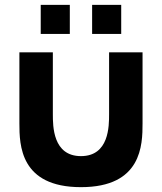

<svg xmlns="http://www.w3.org/2000/svg" viewBox="-20 -756 668 792"><path d="M60 -247C60 -158 63 16 314 16C565 16 568 -158 568 -247V-540H430V-285C430 -236 430 -112 314 -112C198 -112 198 -236 198 -285V-540H60ZM148 -616H268V-736H148ZM360 -616H480V-736H360Z"/></svg>

Font: Eudonet ExtraBold
Style: Regular
Weight: 800
Designer: Mikhail Sharanda
Foundry: Mikhail Sharanda
Version: Version 4.503;Glyphs 3.1.2 (3151)